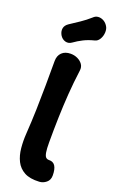

<svg xmlns="http://www.w3.org/2000/svg" viewBox="-183 -1008 664 1068"><g transform="rotate(20 149.0 -474.0)"><path d="M205 13Q150 16 117 -2Q84 -20 67.5 -53Q51 -86 47 -128.5Q43 -171 46 -213Q51 -288 53 -359.5Q55 -431 55.5 -501.5Q56 -572 56 -647Q56 -679 75 -697.5Q94 -716 127 -716Q149 -716 168 -707Q187 -698 198 -682.5Q209 -667 206 -645Q196 -570 191 -499.5Q186 -429 184 -358Q182 -287 182 -212Q182 -173 185.5 -153Q189 -133 196 -126Q203 -119 214 -119Q240 -120 252 -101Q264 -82 264 -45Q264 -18 245.5 -3Q227 12 205 13ZM114 -778Q95 -764 75 -769.5Q55 -775 43 -795L42 -797Q32 -816 35.5 -834Q39 -852 58 -865Q87 -884 116 -903.5Q145 -923 172 -947Q184 -959 199 -960.5Q214 -962 229 -955Q244 -948 254 -934L258 -928Q267 -914 266 -892.5Q265 -871 254.5 -853Q244 -835 227 -831Q191 -822 163.5 -808Q136 -794 114 -778Z"/></g></svg>

Font: Winky Sans SemiBold
Style: Regular
Weight: 600
Designer: Simon Atzbach
Foundry: typofactur
Version: Version 1.205